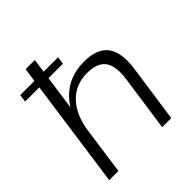

<svg xmlns="http://www.w3.org/2000/svg" viewBox="-196 -887 1033 1033"><g transform="rotate(-45 320.5 -370.0)"><path d="M500 -322Q512 -410 481.5 -451Q451 -492 374 -492Q286 -492 229.5 -432.5Q173 -373 157 -262L115 -199L125 -260Q146 -399 218.5 -473Q291 -547 406 -547Q505 -547 545.5 -493Q586 -439 570 -326L523 0H454ZM155 -740H225L171 -357L121 0H51ZM324 -662 318 -619H30L36 -662Z"/></g></svg>

Font: Pathway Extreme 28pt Light
Style: Italic
Weight: 300
Italic angle: -8°
Designer: Eduardo Rodriguez Tunni
Foundry: Eduardo Rodriguez Tunni
Version: Version 1.001;gftools[0.9.26]